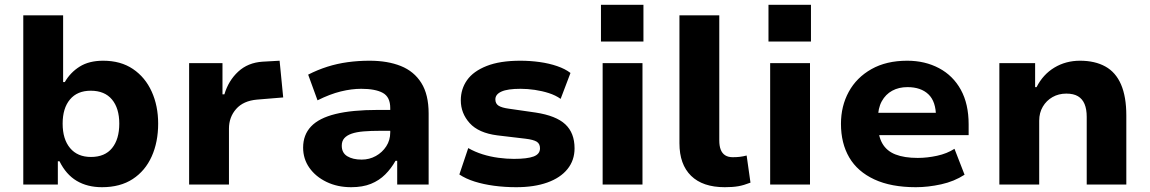

<svg xmlns="http://www.w3.org/2000/svg" viewBox="-20 -769 4790 800"><path d="M405 11Q344 11 299.5 -15.5Q255 -42 228 -97H221V0H77V-705H243V-427H250Q273 -467 312 -491.5Q351 -516 410 -516Q483 -516 534 -481.5Q585 -447 612 -387.5Q639 -328 639 -254Q639 -177 612 -117Q585 -57 533 -23Q481 11 405 11ZM359 -115Q417 -115 447 -152Q477 -189 477 -254Q477 -318 446.5 -354.5Q416 -391 358 -391Q302 -391 271.5 -354.5Q241 -318 241 -254Q241 -189 272 -152Q303 -115 359 -115Z M768 0V-506H907V-376H915Q932 -433 972.5 -470.5Q1013 -508 1074 -512L1145 -516L1160 -363L1051 -354Q994 -349 964 -315Q934 -281 934 -233V0Z M1443 11Q1386 11 1340.5 -11Q1295 -33 1269 -70Q1243 -107 1243 -154Q1243 -207 1276 -242Q1309 -277 1378 -294Q1447 -311 1554 -311H1627V-224H1565Q1525 -224 1495 -221.5Q1465 -219 1445 -212Q1425 -205 1414.5 -193Q1404 -181 1404 -162Q1404 -132 1427 -118Q1450 -104 1487 -104Q1519 -104 1546 -119Q1573 -134 1589.5 -159.5Q1606 -185 1606 -217V-319Q1606 -365 1575 -382Q1544 -399 1485 -399Q1445 -399 1400 -388Q1355 -377 1303 -351L1264 -458Q1303 -478 1344 -491Q1385 -504 1429 -510Q1473 -516 1520 -516Q1595 -516 1650 -494Q1705 -472 1735.5 -423.5Q1766 -375 1766 -296V0H1635V-99H1628Q1610 -67 1585 -42Q1560 -17 1525.5 -3Q1491 11 1443 11Z M2131 11Q2083 11 2038.5 5Q1994 -1 1957.5 -12.5Q1921 -24 1894 -42L1931 -152Q1959 -136 1991 -126Q2023 -116 2057 -111.5Q2091 -107 2121 -107Q2177 -107 2203.5 -117Q2230 -127 2230 -151Q2230 -170 2216.5 -178.5Q2203 -187 2170 -191L2052 -205Q1974 -215 1937 -256Q1900 -297 1900 -351Q1900 -398 1926 -435Q1952 -472 2007.5 -494Q2063 -516 2148 -516Q2189 -516 2228.5 -510.5Q2268 -505 2301.5 -493.5Q2335 -482 2357 -465L2316 -357Q2295 -372 2267 -381Q2239 -390 2208.5 -394.5Q2178 -399 2149 -399Q2095 -399 2069.5 -387.5Q2044 -376 2044 -355Q2044 -337 2057.5 -328.5Q2071 -320 2101 -316L2212 -300Q2297 -287 2335.5 -251Q2374 -215 2374 -151Q2374 -101 2344.5 -64.5Q2315 -28 2260.5 -8.5Q2206 11 2131 11Z M2484 -596V-749H2661V-596ZM2491 0V-506H2657V0Z M3000 11Q2908 11 2859.5 -36.5Q2811 -84 2811 -172V-705H2977V-184Q2977 -161 2983 -145.5Q2989 -130 3001.5 -122Q3014 -114 3033 -114Q3049 -114 3062 -115.5Q3075 -117 3091 -121L3107 -8Q3079 3 3056 7Q3033 11 3000 11Z M3182 -596V-749H3359V-596ZM3189 0V-506H3355V0Z M3796 11Q3693 11 3623 -21.5Q3553 -54 3518.5 -113Q3484 -172 3484 -253Q3484 -327 3516.5 -386.5Q3549 -446 3611 -481Q3673 -516 3760 -516Q3834 -516 3892.5 -485Q3951 -454 3983.5 -395Q4016 -336 4016 -251V-206H3615V-299H3891L3880 -282Q3880 -346 3848.5 -376Q3817 -406 3761 -406Q3725 -406 3697.5 -391Q3670 -376 3654 -347Q3638 -318 3638 -274V-256Q3638 -204 3656 -172Q3674 -140 3711 -125.5Q3748 -111 3804 -111Q3843 -111 3884.5 -120Q3926 -129 3957 -149L3999 -41Q3956 -13 3901.5 -1Q3847 11 3796 11Z M4144 0V-506H4293V-406H4299Q4326 -459 4373.5 -487.5Q4421 -516 4480 -516Q4542 -516 4585.5 -492Q4629 -468 4651 -417Q4673 -366 4673 -288V0H4508V-282Q4508 -314 4499 -335.5Q4490 -357 4471.5 -368Q4453 -379 4423 -379Q4391 -379 4365.5 -364.5Q4340 -350 4325 -324.5Q4310 -299 4310 -266V0Z"/></svg>

Font: Nunito Sans 6pt ExtraBold
Style: Regular
Weight: 800
Version: Version 3.101;gftools[0.9.27]